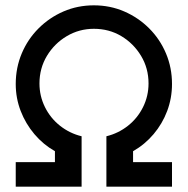

<svg xmlns="http://www.w3.org/2000/svg" viewBox="-20 -700 705 720"><path d="M39 0V-92H186V-133Q142 -158 109 -197Q76 -236 57.5 -284Q39 -332 39 -385Q39 -446 61.5 -499.5Q84 -553 124.5 -593.5Q165 -634 218 -657Q271 -680 332 -680Q393 -680 446 -657Q499 -634 539.5 -593.5Q580 -553 602.5 -499.5Q625 -446 625 -385Q625 -332 607 -284Q589 -236 556 -197Q523 -158 479 -133V-92H625V0H379V-189Q424 -200 460 -228.5Q496 -257 516.5 -298.5Q537 -340 537 -387Q537 -444 509 -490.5Q481 -537 435 -564.5Q389 -592 332 -592Q277 -592 230.5 -564.5Q184 -537 156 -490.5Q128 -444 128 -387Q128 -340 148.5 -298.5Q169 -257 205 -228.5Q241 -200 286 -189V0Z"/></svg>

Font: Atkinson Hyperlegible Next Medium
Style: Regular
Weight: 500
Designer: Elliott Scott, Megan Eiswerth, Linus Boman, Theodore Petrosky, Letters from Sweden
Foundry: Applied Design Works, Letters from Sweden
Version: Version 2.001